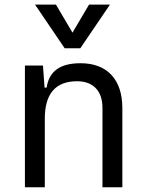

<svg xmlns="http://www.w3.org/2000/svg" viewBox="-20 -796 626 816"><path d="M415.5 0H500V-336.9C500 -458 435.5 -527.3 322.3 -527.3C235.4 -527.3 188.5 -493.2 178.2 -423.8H169.4L162.6 -517.6H85.9V0H170.4V-291.5C170.4 -397.9 216.3 -450.7 307.6 -450.7C376 -450.7 415.5 -409.7 415.5 -337.4ZM254.9 -590.8H321.3L447.3 -776.4H358.4L288.1 -657.2L217.8 -776.4H128.9Z"/></svg>

Font: Cascadia Mono PL SemiLight
Style: Regular
Weight: 350
Monospace: yes
Designer: Aaron Bell
Foundry: Saja Typeworks
Version: Version 2404.023